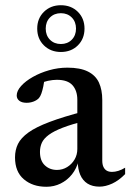

<svg xmlns="http://www.w3.org/2000/svg" viewBox="-20 -704 499 735"><path d="M303 -278 309 -242Q254.5 -228.5 220.2 -215.2Q186 -202 166.8 -187.8Q147.5 -173.5 140.2 -157.5Q133 -141.5 133 -122.5Q133 -88.5 151.8 -71Q170.5 -53.5 198 -53.5Q219.5 -53.5 237.2 -64.5Q255 -75.5 265.5 -93.5Q276 -111.5 276 -133.5V-322Q276 -357 257.5 -377.8Q239 -398.5 197.5 -398.5Q182 -398.5 163.2 -394.5Q144.5 -390.5 128 -382.5L151 -408.5Q149 -389.5 145.8 -373.5Q142.5 -357.5 138.5 -346.2Q134.5 -335 129 -328.5Q121 -320 108.2 -315.2Q95.5 -310.5 82 -310.5Q64 -310.5 54 -318.2Q44 -326 44 -338.5Q44 -356 60.8 -374.8Q77.5 -393.5 105.8 -409.5Q134 -425.5 168.2 -435.2Q202.5 -445 238 -445Q287 -445 316.5 -430.2Q346 -415.5 358.8 -387.8Q371.5 -360 371.5 -321V-89.5Q371.5 -74.5 376 -65Q380.5 -55.5 388.5 -50.8Q396.5 -46 409 -46Q420.5 -46 433.2 -50Q446 -54 459 -62V-37.5Q435 -13 409.5 -1.2Q384 10.5 361 10.5Q333.5 10.5 315 -1.2Q296.5 -13 287.2 -34.8Q278 -56.5 277.5 -86L281 -89.5Q273.5 -59 255.5 -36.5Q237.5 -14 212.2 -1.5Q187 11 157.5 11Q105 11 71.2 -17.8Q37.5 -46.5 37.5 -101.5Q37.5 -130 48.8 -153Q60 -176 88.8 -196.8Q117.5 -217.5 169.8 -237.2Q222 -257 303 -278ZM213 -684Q252.5 -684 278 -658.8Q303.5 -633.5 303.5 -594.5Q303.5 -555.5 278 -530.2Q252.5 -505 213 -505Q174 -505 148.2 -530.2Q122.5 -555.5 122.5 -594.5Q122.5 -633.5 148.2 -658.8Q174 -684 213 -684ZM213 -535.5Q238.5 -535.5 254.8 -552Q271 -568.5 271 -594.5Q271 -620.5 254.8 -637Q238.5 -653.5 213 -653.5Q187.5 -653.5 171.2 -637Q155 -620.5 155 -594.5Q155 -568.5 171.2 -552Q187.5 -535.5 213 -535.5Z"/></svg>

Font: Newsreader 24pt Medium
Style: Regular
Weight: 500
Designer: Hugues Gentile
Foundry: Production Type
Version: Version 1.003